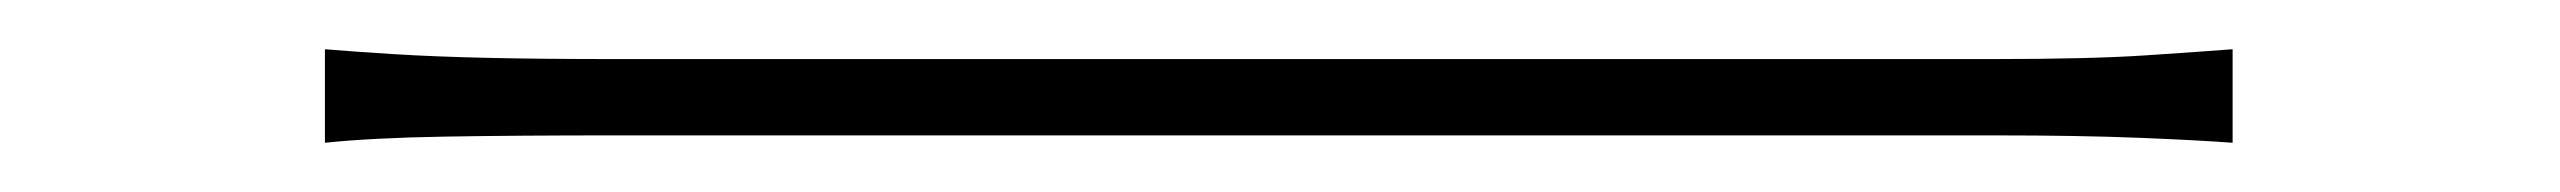

<svg xmlns="http://www.w3.org/2000/svg" viewBox="-20 -423 1040 78"><path d="M112 -403Q124 -402 140 -401Q156 -400 178 -399.5Q200 -399 230 -399Q236 -399 266.5 -399Q297 -399 343 -399Q389 -399 443.5 -399Q498 -399 553.5 -399Q609 -399 658 -399Q707 -399 741.5 -399Q776 -399 789 -399Q829 -399 851.5 -400.5Q874 -402 887 -403V-365Q874 -366 849.5 -367Q825 -368 790 -368Q777 -368 742 -368Q707 -368 658.5 -368Q610 -368 554.5 -368Q499 -368 444.5 -368Q390 -368 344 -368Q298 -368 267.5 -368Q237 -368 230 -368Q190 -368 160.5 -367.5Q131 -367 112 -365Z"/></svg>

Font: Shanggu Sans SC VF
Style: Regular
Weight: 250
Designer: GuiWonder
Version: Version 1.021